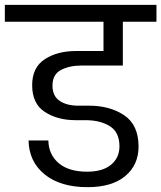

<svg xmlns="http://www.w3.org/2000/svg" viewBox="-47 -760 667 794"><path d="M290 -489Q240 -489 205 -470.5Q170 -452 170 -406Q170 -363 199.5 -343Q229 -323 276 -323H321Q408 -323 467 -283Q526 -243 526 -154Q526 -78 471 -32Q416 14 315 14Q203 14 138 -38.5Q73 -91 71 -179H153Q154 -121 195.5 -85.5Q237 -50 313 -50Q378 -50 412.5 -79Q447 -108 447 -155Q447 -213 407.5 -238Q368 -263 307 -263H266Q191 -263 138.5 -297Q86 -331 86 -408Q86 -481 138 -515Q190 -549 267 -549H381V-670H-27V-740H600V-670H461V-489Z"/></svg>

Font: Fz Poppins
Style: Regular
Weight: 400
Designer: Ninad Kale (Devanagari), Jonny Pinhorn (Latin)
Foundry: Indian Type Foundry
Version: Vit hóa bi Vntype.Com & FontZin.Com